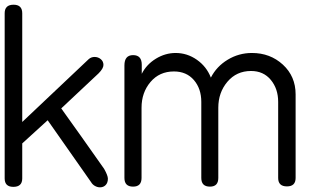

<svg xmlns="http://www.w3.org/2000/svg" viewBox="-21 -800 1394 822"><path d="M-1 -36.1V-743.2Q-1 -779.8 37.1 -779.8Q74.2 -779.8 74.2 -743.2V-277.8L358.9 -546.9Q369.6 -556.2 383.8 -556.2Q399.4 -556.2 410.6 -546.6Q421.9 -537.1 421.9 -522Q421.9 -506.8 400.9 -485.8L241.2 -335.9Q258.3 -312 324.5 -219.2Q390.6 -126.5 424.8 -77.1Q440.9 -48.3 440.9 -35.2Q440.9 -17.6 431.4 -7.8Q421.9 2 407.2 2Q396 2 385.5 -3.9Q375 -9.8 369.1 -20L183.1 -285.2L74.2 -186V-36.1Q74.2 0 36.1 0Q-1 0 -1 -36.1Z M511.7 -38.1V-520Q511.7 -564 548.8 -564Q585.9 -564 585.9 -522.9V-483.9Q606 -523.9 646.2 -548.6Q686.5 -573.2 731 -573.2Q780.3 -573.2 821.8 -544.2Q863.3 -515.1 881.8 -467.8Q906.2 -515.6 953.9 -544.4Q1001.5 -573.2 1057.6 -573.2Q1135.7 -573.2 1190.2 -523.2Q1244.6 -473.1 1244.6 -396V-38.1Q1244.6 -2 1207.5 -2Q1169.9 -2 1169.9 -38.1V-363.8Q1169.9 -419.9 1138.4 -458Q1106.9 -496.1 1053.7 -496.1Q991.7 -496.1 952.6 -450Q913.6 -403.8 913.6 -338.9V-38.1Q913.6 -1 877.9 -1Q840.8 -1 840.8 -38.1V-363.8Q840.8 -420.4 809.1 -457.3Q777.3 -494.1 723.6 -494.1Q661.6 -494.1 623.3 -449Q585 -403.8 585 -338.9V-38.1Q585 -1 548.8 -1Q511.7 -1 511.7 -38.1Z"/></svg>

Font: BPreplay
Style: Regular
Weight: 400
Designer: Magenta/George Triantafyllakos
Foundry: Magenta/George Triantafyllakos
Version: Version 1.00